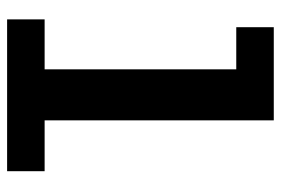

<svg xmlns="http://www.w3.org/2000/svg" viewBox="-145 -645 790 540"><g transform="rotate(90 250.0 -375.0)"><path d="M34.5 0V-105.5H175V-644.5H56.5V-750H318.5V-105.5H461.5V0Z"/></g></svg>

Font: Trispace Thin SemiBold
Style: Regular
Weight: 600
Version: Version 1.210